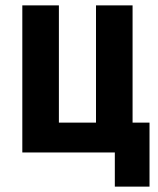

<svg xmlns="http://www.w3.org/2000/svg" viewBox="-20 -567 588 714"><path d="M407 127V0H63V-547H199V-111H337V-547H473V-111H536V127Z"/></svg>

Font: Noto Sans Condensed
Style: Bold
Weight: 700
Width: 3
Designer: Monotype Design Team
Foundry: Monotype Imaging Inc.
Version: Version 2.013; ttfautohint (v1.8.4.7-5d5b)